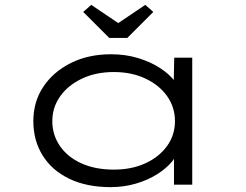

<svg xmlns="http://www.w3.org/2000/svg" viewBox="-20 -759 1011 789"><path d="M435 10Q336 10 264.5 -24.5Q193 -59 155 -120.5Q117 -182 117 -261Q117 -341 158 -402.5Q199 -464 271 -500Q343 -536 436 -536Q496 -536 547 -520.5Q598 -505 636 -480.5Q674 -456 696.5 -427.5Q719 -399 721 -373L693 -375L696 -522H770V0H695V-148L714 -156Q712 -126 688.5 -97Q665 -68 626.5 -43.5Q588 -19 538.5 -4.5Q489 10 435 10ZM448 -62Q521 -62 577.5 -88Q634 -114 666.5 -159Q699 -204 699 -261Q699 -318 667 -363.5Q635 -409 578 -436Q521 -463 448 -463Q374 -463 317 -436Q260 -409 227.5 -363.5Q195 -318 195 -261Q195 -205 226 -159.5Q257 -114 314 -88Q371 -62 448 -62ZM429 -603 322 -710 355 -739 481 -654H451L577 -739L610 -710L503 -603Z"/></svg>

Font: Lexend Zetta Light
Style: Regular
Weight: 300
Designer: Bonnie Shaver-Troup, Thomas Jockin
Foundry: Lexend
Version: Version 1.007